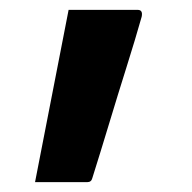

<svg xmlns="http://www.w3.org/2000/svg" viewBox="-20 -177 390 389"><path d="M157 192H51Q68 106 85 17.5Q102 -71 119 -157H259Q270 -157 267 -143Q254 -97 236.5 -41.5Q219 14 201.5 72Q184 130 167 184Q165 192 157 192Z"/></svg>

Font: Recursive Sn Lnr St SmB
Style: Regular
Weight: 600
Version: Version 1.079;hotconv 1.0.112;makeotfexe 2.5.65598; ttfautoh